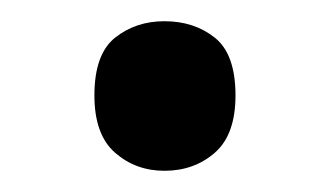

<svg xmlns="http://www.w3.org/2000/svg" viewBox="-20 -443 311 181"><path d="M69 -353Q69 -392 88.5 -407.5Q108 -423 135 -423Q163 -423 182.5 -407.5Q202 -392 202 -353Q202 -316 182.5 -299Q163 -282 135 -282Q108 -282 88.5 -299Q69 -316 69 -353Z"/></svg>

Font: Noto Sans New Tai Lue Medium
Style: Regular
Weight: 500
Version: Version 2.003